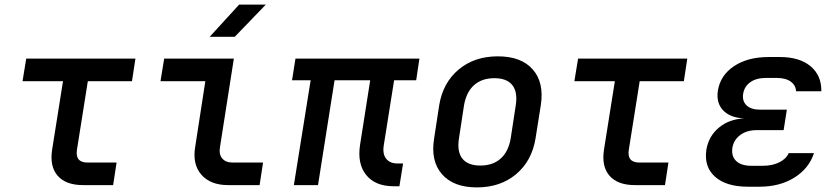

<svg xmlns="http://www.w3.org/2000/svg" viewBox="-20 -805 3640 835"><path d="M341 0Q266 0 230.5 -41Q195 -82 207 -156L254 -452H78L94 -550H569L554 -452H362L315 -156Q305 -98 361 -98H487L472 0Z M972 0Q895 0 855.5 -45.5Q816 -91 829 -167L873 -452H678L694 -550H997L937 -167Q931 -135 946 -116.5Q961 -98 992 -98H1124L1109 0ZM892 -645 1020 -785H1136L1001 -645Z M1692 5Q1612 5 1572.5 -44Q1533 -93 1546 -176L1590 -456H1435L1363 0H1258L1331 -456H1250L1265 -550H1804L1790 -456H1694L1649 -173Q1643 -135 1659.5 -114.5Q1676 -94 1709 -94H1733L1717 5Z M2054 10Q1952 10 1902 -47.5Q1852 -105 1868 -203L1890 -347Q1906 -445 1974.5 -502.5Q2043 -560 2145 -560Q2247 -560 2297 -503Q2347 -446 2332 -348L2309 -203Q2293 -105 2224.5 -47.5Q2156 10 2054 10ZM2069 -85Q2123 -85 2157 -115Q2191 -145 2201 -203L2223 -347Q2232 -405 2208 -435Q2184 -465 2130 -465Q2076 -465 2042 -435Q2008 -405 1998 -347L1976 -203Q1967 -145 1991 -115Q2015 -85 2069 -85Z M2741 0Q2666 0 2630.5 -41Q2595 -82 2607 -156L2654 -452H2478L2494 -550H2969L2954 -452H2762L2715 -156Q2705 -98 2761 -98H2887L2872 0Z M3283 7H3233Q3138 7 3089.5 -36.5Q3041 -80 3052 -154Q3062 -213 3106.5 -250Q3151 -287 3216 -290Q3155 -293 3124.5 -325.5Q3094 -358 3102 -411Q3113 -478 3172.5 -517.5Q3232 -557 3323 -557H3372Q3457 -557 3505 -517Q3553 -477 3552 -408H3442Q3441 -434 3419 -450Q3397 -466 3358 -466H3310Q3269 -466 3243 -447.5Q3217 -429 3212 -397Q3207 -366 3226.5 -347Q3246 -328 3286 -328H3402L3388 -239H3271Q3228 -239 3199.5 -218Q3171 -197 3165 -162Q3160 -125 3182 -104.5Q3204 -84 3247 -84H3297Q3339 -84 3369 -99Q3399 -114 3410 -139H3520Q3498 -72 3434.5 -32.5Q3371 7 3283 7Z"/></svg>

Font: NKDuy Mono SemiBold
Style: Italic
Weight: 600
Italic angle: -9°
Monospace: yes
Designer: NKDuy
Foundry: NKDuy
Version: Version 2.251; ttfautohint (v1.8.4.7-5d5b)